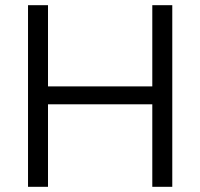

<svg xmlns="http://www.w3.org/2000/svg" viewBox="-20 -720 772 740"><path d="M88 0V-700H165V-387H567V-700H644V0H567V-318H165V0Z"/></svg>

Font: Red Hat Text
Style: Regular
Weight: 400
Designer: Pentagram, MCKL
Foundry: MCKL
Version: Version 1.030